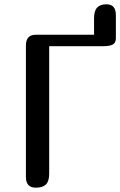

<svg xmlns="http://www.w3.org/2000/svg" viewBox="-20 -870 557 890"><path d="M208 -655.8V-64.9Q208 -29.8 192.9 -14.9Q177.7 0 146 0Q100.1 0 100.1 -49.8V-659.2Q100.1 -709 146 -709H416V-785.2Q416 -819.8 430.4 -835Q444.8 -850.1 474.1 -850.1Q517.1 -850.1 517.1 -799.8V-692.9Q517.1 -671.4 502.7 -663.6Q488.3 -655.8 457 -655.8Z"/></svg>

Font: Marmelad
Style: Regular
Weight: 400
Designer: Manvel Shmavonyan
Foundry: Cyreal (www.cyreal.org)
Version: Version 1.000